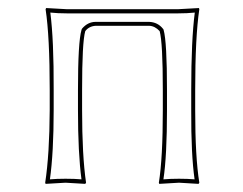

<svg xmlns="http://www.w3.org/2000/svg" viewBox="-20 -452 601 475"><path d="M462.9 -229V-179.2Q462.9 -63 473.1 0L471.2 2.9Q469.2 2.9 422.9 0Q422.9 0 374 2.9L373 0Q382.8 -61 382.8 -179.2V-229Q382.8 -346.7 375 -375Q363.3 -387.7 349.1 -388.2H216.8Q200.2 -387.2 190.9 -375Q183.1 -347.7 183.1 -229V-180.2Q183.1 -66.9 192.9 0L190.9 2.9Q189 2.9 142.1 0Q142.1 0 92.8 2.9L91.8 0Q102.5 -70.3 103 -180.2V-229Q103 -361.8 92.8 -429.2L94.2 -432.1Q96.2 -432.1 146 -429.2H419.9Q419.9 -429.2 472.2 -432.1L473.1 -429.2Q462.9 -360.8 462.9 -229ZM453.1 -229Q453.1 -353.5 461.9 -420.9Q443.4 -418.9 419.9 -418.9H146Q122.6 -418.9 104.5 -420.9Q113.3 -353 112.8 -229V-180.2Q112.8 -74.7 103.5 -8.3Q120.1 -9.8 142.1 -9.8Q165 -9.8 181.6 -8.3Q172.9 -72.8 172.9 -180.2V-229Q172.9 -348.1 181.6 -377.9L182.1 -379.4L183.1 -381.3Q197.3 -397.9 216.8 -397.9H349.1Q370.1 -397 382.8 -381.3L384.3 -379.4L384.8 -377.9Q393.1 -348.6 393.1 -229V-179.2Q393.1 -65.9 384.3 -8.3Q401.4 -9.8 422.9 -9.8Q444.8 -9.8 461.4 -8.3Q452.6 -69.3 453.1 -179.2Z"/></svg>

Font: Linux Biolinum Outline O
Style: Bold
Weight: 700
Designer: Philipp H. Poll
Foundry: Philipp H. Poll
Version: Version 0.9.2